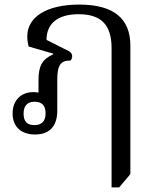

<svg xmlns="http://www.w3.org/2000/svg" viewBox="-20 -578 688 838"><path d="M549 182V-379C549 -498 475 -558 326 -558C185 -558 99 -505 99 -419C99 -406 101 -391 105 -375L212 -344V-341C164 -319 148 -290 148 -228V-174C141 -175 133 -176 125 -176C75 -176 35 -143 35 -83C35 -25 72 9 133 9C196 9 230 -27 230 -95V-230C230 -293 244 -314 288 -314C292 -318 295 -325 295 -333C295 -342 290 -350 280 -355L183 -404C183 -476 233 -516 323 -516C422 -516 467 -469 467 -368V240H500ZM130 -32C98 -32 83 -48 83 -82C83 -116 99 -134 131 -134C163 -134 179 -117 179 -83C179 -49 162 -32 130 -32Z"/></svg>

Font: Noto Serif Thai
Style: Regular
Weight: 400
Designer: Monotype Design Team
Foundry: Monotype Imaging Inc.
Version: Version 1.901